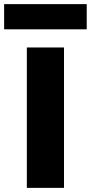

<svg xmlns="http://www.w3.org/2000/svg" viewBox="-40 -910 440 930"><path d="M-20 -768V-890H380V-768ZM90 0V-680H270V0Z"/></svg>

Font: Martel Sans Heavy
Style: Regular
Weight: 900
Designer: Dan Reynolds and Mathieu Réguer
Foundry: Dan Reynolds and Mathieu Réguer
Version: Version 1.001;PS 001.001;hotconv 1.0.70;makeotf.lib2.5.58329